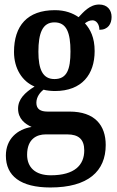

<svg xmlns="http://www.w3.org/2000/svg" viewBox="-20 -593 519 850"><path d="M203 237C370 237 448 165 448 49C448 -38 400 -99 288 -99H191C159 -99 141 -110 141 -138C141 -164 158 -185 173 -196C184 -192 210 -190 223 -190C343 -190 399 -264 399 -367C399 -427 380 -463 356 -490C366 -497 375 -503 390 -503C406 -503 420 -486 420 -461C459 -461 474 -488 474 -518C474 -548 456 -573 419 -573C377 -573 349 -539 328 -517C302 -535 268 -548 223 -548C101 -548 42 -479 42 -363C42 -289 79 -232 133 -210C90 -183 60 -154 60 -112C60 -67 91 -44 120 -31C57 -21 6 22 6 96C6 186 71 237 203 237ZM221 -243C169 -243 150 -286 150 -364C150 -446 168 -494 221 -494C275 -494 292 -448 292 -365C292 -285 276 -243 221 -243ZM205 183C135 183 100 147 100 92C100 21 144 2 182 2H278C327 2 353 23 353 73C353 137 311 183 205 183Z"/></svg>

Font: Noto Serif Georgian Condensed SemiBold
Style: Regular
Weight: 600
Width: 3
Designer: Monotype Design Team, Akaki Razmadze
Foundry: Google LLC
Version: Version 2.003